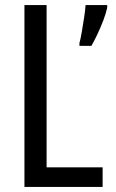

<svg xmlns="http://www.w3.org/2000/svg" viewBox="-20 -734 457 754"><path d="M76 0V-714H163V-77H383V0ZM401 -714V-704Q397 -684 386.5 -656Q376 -628 363 -600.5Q350 -573 339 -554H292V-565Q296 -579 301 -607.5Q306 -636 310.5 -666Q315 -696 316 -714Z"/></svg>

Font: Avrile Sans Condensed
Style: Regular
Weight: 400
Width: 3
Designer: Monotype Design Team
Foundry: Monotype Imaging Inc.
Version: Version 2.001;September 10, 2019;FontCreator 11.5.0.2425 64-